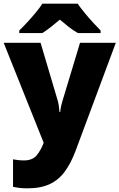

<svg xmlns="http://www.w3.org/2000/svg" viewBox="-21 -879 651 1046"><path d="M-1 -646H200L294 -329Q297 -319 299.5 -302Q302 -285 303 -269H307Q309 -289 312.5 -303.5Q316 -318 319 -328L415 -646H610L391 -58Q366 9 332.5 55Q299 101 250 124Q201 147 128 147Q102 147 83 144.5Q64 142 50 139V-11Q61 -9 76.5 -7Q92 -5 109 -5Q156 -5 178.5 -32.5Q201 -60 215 -96L217 -101ZM402 -859Q418 -836 440.5 -808.5Q463 -781 486.5 -755.5Q510 -730 527 -713V-699H403Q377 -714 354 -732Q331 -750 305 -772Q279 -750 257.5 -733Q236 -716 210 -699H84V-713Q103 -731 126.5 -756.5Q150 -782 172.5 -809Q195 -836 210 -859Z"/></svg>

Font: Noto Sans Kannada UI Black
Style: Regular
Weight: 900
Designer: Jelle Bosma - Monotype Design Team
Foundry: Monotype Imaging Inc.
Version: Version 2.005; ttfautohint (v1.8.4.7-5d5b)